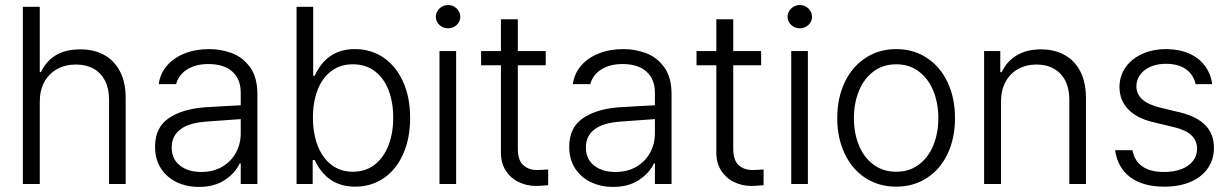

<svg xmlns="http://www.w3.org/2000/svg" viewBox="-20 -734 4909 766"><path d="M138.7 0H71.3V-707H138.7V-446.3H143.6Q163.1 -489.7 202.4 -513.4Q241.7 -537.1 300.8 -537.1Q355 -537.1 395.8 -514.6Q436.5 -492.2 459 -448.5Q481.4 -404.8 481.4 -342.8V0H415V-337.9Q415 -380.9 398.9 -412.1Q382.8 -443.4 353.3 -460Q323.7 -476.6 283.2 -476.6Q241.2 -476.6 208.5 -458.7Q175.8 -440.9 157.2 -407.5Q138.7 -374 138.7 -329.1Z M793.9 -305.7Q828.1 -308.1 869.9 -310.3Q911.6 -312.5 940.4 -314V-364.3Q940.4 -418 907 -448.2Q873.5 -478.5 811.5 -478.5Q760.3 -478.5 726.3 -456.8Q692.4 -435.1 682.6 -398.4H613.3Q618.7 -439.9 645.8 -471.7Q672.9 -503.4 716.8 -520.8Q760.7 -538.1 815.4 -538.1Q861.3 -538.1 904.5 -522.2Q947.8 -506.3 977.3 -466.3Q1006.8 -426.3 1006.8 -358.4V0H940.4V-82H936.5Q918 -43 876.5 -15.6Q835 11.7 773.4 11.7Q724.6 11.7 684.8 -7.3Q645 -26.4 621.8 -62.5Q598.6 -98.6 598.6 -148.4Q598.6 -224.1 651.6 -261.2Q704.6 -298.3 793.9 -305.7ZM783.2 -47.9Q830.6 -47.9 866.2 -68.6Q901.9 -89.4 921.1 -124.5Q940.4 -159.7 940.4 -202.1V-258.8L803.7 -249Q733.9 -244.1 699.5 -217.8Q665 -191.4 665 -145.5Q665 -99.6 697.8 -73.7Q730.5 -47.9 783.2 -47.9Z M1163.1 -707H1229.5V-431.6H1235.4Q1284.2 -538.1 1395.5 -538.1Q1460.4 -538.1 1510.5 -503.9Q1560.5 -469.7 1588.4 -407.5Q1616.2 -345.2 1616.2 -263.7Q1616.2 -182.1 1588.6 -119.9Q1561 -57.6 1511.2 -23.4Q1461.4 10.7 1396.5 10.7Q1285.2 10.7 1235.4 -95.7H1227.5V0H1163.1ZM1387.7 -48.8Q1438.5 -48.8 1474.9 -77.1Q1511.2 -105.5 1530 -154.3Q1548.8 -203.1 1548.8 -264.6Q1548.8 -325.7 1530.3 -374Q1511.7 -422.4 1475.3 -450Q1439 -477.5 1387.7 -477.5Q1337.9 -477.5 1302 -450.7Q1266.1 -423.8 1247.3 -375.7Q1228.5 -327.6 1228.5 -264.6Q1228.5 -201.7 1247.6 -152.6Q1266.6 -103.5 1302.5 -76.2Q1338.4 -48.8 1387.7 -48.8Z M1733.4 -530.3H1799.8V0H1733.4ZM1718.8 -667Q1718.8 -686 1733.2 -700Q1747.6 -713.9 1767.6 -713.9Q1787.6 -713.9 1802 -700Q1816.4 -686 1816.4 -667Q1816.4 -647.9 1802 -634.5Q1787.6 -621.1 1767.6 -621.1Q1747.6 -621.1 1733.2 -634.5Q1718.8 -647.9 1718.8 -667Z M2157.2 -473.6H2045.9V-141.6Q2045.9 -94.7 2067.4 -75.2Q2088.9 -55.7 2123 -55.7L2147.5 -56.6Q2155.3 -57.6 2167 -57.6V4.9Q2134.8 7.8 2117.2 7.8Q2081.5 7.8 2049.6 -7.6Q2017.6 -22.9 1998 -53Q1978.5 -83 1978.5 -125V-473.6H1899.4V-530.3H1978.5V-657.2H2045.9V-530.3H2157.2Z M2446.3 -305.7Q2480.5 -308.1 2522.2 -310.3Q2564 -312.5 2592.8 -314V-364.3Q2592.8 -418 2559.3 -448.2Q2525.9 -478.5 2463.9 -478.5Q2412.6 -478.5 2378.7 -456.8Q2344.7 -435.1 2335 -398.4H2265.6Q2271 -439.9 2298.1 -471.7Q2325.2 -503.4 2369.1 -520.8Q2413.1 -538.1 2467.8 -538.1Q2513.7 -538.1 2556.9 -522.2Q2600.1 -506.3 2629.6 -466.3Q2659.2 -426.3 2659.2 -358.4V0H2592.8V-82H2588.9Q2570.3 -43 2528.8 -15.6Q2487.3 11.7 2425.8 11.7Q2377 11.7 2337.2 -7.3Q2297.4 -26.4 2274.2 -62.5Q2251 -98.6 2251 -148.4Q2251 -224.1 2304 -261.2Q2356.9 -298.3 2446.3 -305.7ZM2435.5 -47.9Q2482.9 -47.9 2518.6 -68.6Q2554.2 -89.4 2573.5 -124.5Q2592.8 -159.7 2592.8 -202.1V-258.8L2456.1 -249Q2386.2 -244.1 2351.8 -217.8Q2317.4 -191.4 2317.4 -145.5Q2317.4 -99.6 2350.1 -73.7Q2382.8 -47.9 2435.5 -47.9Z M3016.6 -473.6H2905.3V-141.6Q2905.3 -94.7 2926.8 -75.2Q2948.2 -55.7 2982.4 -55.7L3006.8 -56.6Q3014.6 -57.6 3026.4 -57.6V4.9Q2994.1 7.8 2976.6 7.8Q2940.9 7.8 2908.9 -7.6Q2877 -22.9 2857.4 -53Q2837.9 -83 2837.9 -125V-473.6H2758.8V-530.3H2837.9V-657.2H2905.3V-530.3H3016.6Z M3136.7 -530.3H3203.1V0H3136.7ZM3122.1 -667Q3122.1 -686 3136.5 -700Q3150.9 -713.9 3170.9 -713.9Q3190.9 -713.9 3205.3 -700Q3219.7 -686 3219.7 -667Q3219.7 -647.9 3205.3 -634.5Q3190.9 -621.1 3170.9 -621.1Q3150.9 -621.1 3136.5 -634.5Q3122.1 -647.9 3122.1 -667Z M3320.3 -262.7Q3320.3 -343.3 3350.1 -405.8Q3379.9 -468.3 3433.6 -503.2Q3487.3 -538.1 3555.7 -538.1Q3624 -538.1 3677.5 -503.2Q3731 -468.3 3760.5 -405.8Q3790 -343.3 3790 -262.7Q3790 -182.6 3760.5 -120.4Q3731 -58.1 3677.5 -23.7Q3624 10.7 3555.7 10.7Q3486.8 10.7 3433.3 -23.7Q3379.9 -58.1 3350.1 -120.4Q3320.3 -182.6 3320.3 -262.7ZM3723.6 -262.7Q3723.6 -321.8 3703.9 -370.8Q3684.1 -419.9 3646 -448.7Q3607.9 -477.5 3555.7 -477.5Q3502.9 -477.5 3464.6 -448.7Q3426.3 -419.9 3406.5 -370.8Q3386.7 -321.8 3386.7 -262.7Q3386.7 -203.6 3406.5 -154.8Q3426.3 -106 3464.6 -77.4Q3502.9 -48.8 3555.7 -48.8Q3607.9 -48.8 3646 -77.4Q3684.1 -106 3703.9 -154.8Q3723.6 -203.6 3723.6 -262.7Z M3973.6 0H3906.2V-530.3H3970.7V-446.3H3976.6Q3996.1 -488.8 4035.9 -512.9Q4075.7 -537.1 4132.8 -537.1Q4187 -537.1 4227.5 -514.6Q4268.1 -492.2 4290.3 -448.5Q4312.5 -404.8 4312.5 -342.8V0H4246.1V-337.9Q4246.1 -380.4 4230.2 -411.6Q4214.4 -442.9 4184.8 -459.7Q4155.3 -476.6 4115.2 -476.6Q4074.2 -476.6 4042 -458.7Q4009.8 -440.9 3991.7 -407.5Q3973.6 -374 3973.6 -329.1Z M4630.9 -479.5Q4596.7 -479.5 4570.1 -467.8Q4543.5 -456.1 4528.6 -435.5Q4513.7 -415 4513.7 -389.6Q4513.7 -327.6 4608.4 -304.7L4689.5 -285.2Q4823.2 -252 4823.2 -144.5Q4823.2 -99.1 4799.6 -64Q4775.9 -28.8 4731.2 -9Q4686.5 10.7 4625 10.7Q4540 10.7 4489.5 -26.9Q4439 -64.5 4428.7 -134.8H4498Q4505.9 -91.8 4537.8 -69.8Q4569.8 -47.9 4624 -47.9Q4663.6 -47.9 4693.4 -59.3Q4723.1 -70.8 4739.5 -91.8Q4755.9 -112.8 4755.9 -140.6Q4755.9 -205.1 4664.1 -226.6L4583 -246.1Q4516.6 -261.2 4481.4 -297.6Q4446.3 -334 4446.3 -386.7Q4446.3 -430.2 4470 -464.6Q4493.7 -499 4536.4 -518.6Q4579.1 -538.1 4633.8 -538.1Q4685.1 -537.6 4724.4 -520.3Q4763.7 -502.9 4787.1 -471.4Q4810.5 -439.9 4816.4 -398.4H4750Q4741.2 -437 4710.9 -458.3Q4680.7 -479.5 4630.9 -479.5Z"/></svg>

Font: Pretendard GOV Light
Style: Regular
Weight: 300
Designer: Base glyphs from Inter by Rasmus Andersson; Hangeul glyphs from Noto Sans CJK(Source Han Sans) by Jang Soo-young and Kan
Foundry: Kil Hyung-jin
Version: Version 1.309